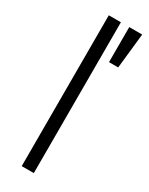

<svg xmlns="http://www.w3.org/2000/svg" viewBox="-193 -760 617 797"><g transform="rotate(30 116.0 -361.5)"><path d="M72 0H130V-723H72ZM170 -555H214L232 -723H170Z"/></g></svg>

Font: Archivo ExtraLight
Style: Regular
Weight: 200
Designer: Hector Gatti
Foundry: Omnibus-Type
Version: Version 2.001